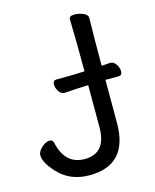

<svg xmlns="http://www.w3.org/2000/svg" viewBox="-111 -787 714 885"><g transform="rotate(-15 246.0 -344.0)"><path d="M206 23Q113 23 56 -40Q10 -89 10 -125Q10 -137 20 -150Q30 -163 43.5 -171Q57 -179 69 -179Q84 -179 87 -163Q111 -55 204 -55Q307 -55 307 -180V-380Q250 -378 193 -374Q176 -374 165.5 -391Q155 -408 155 -424Q155 -443 172 -443Q259 -443 307 -446Q307 -589 304 -695Q304 -711 329 -711Q349 -711 370.5 -702.5Q392 -694 392 -677Q390 -588 390 -450L431 -453Q448 -453 459 -436Q470 -419 470 -403Q470 -383 453 -383H390V-177Q390 23 206 23Z"/></g></svg>

Font: LXGW WenKai TC
Style: Bold
Weight: 700
Designer: LXGW / Fontworks Inc.
Foundry: LXGW / Fontworks Inc.
Version: Version 1.330;April 28, 2024